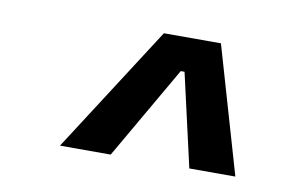

<svg xmlns="http://www.w3.org/2000/svg" viewBox="-44 -765 674 437"><g transform="rotate(10 293.0 -546.5)"><path d="M115.2 -400.4 303.7 -693.4H435.5L520.5 -400.4H414.1L365.2 -615.2H356.4L232.4 -400.4Z"/></g></svg>

Font: Cascadia Mono NF
Style: Italic
Weight: 400
Italic angle: -10°
Monospace: yes
Designer: Aaron Bell
Foundry: Saja Typeworks
Version: Version 2404.023